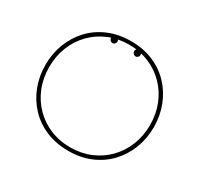

<svg xmlns="http://www.w3.org/2000/svg" viewBox="-153 -901 1143 1102"><g transform="rotate(30 419.0 -350.0)"><path d="M419 13Q338 13 271.5 -15Q205 -43 158 -93Q111 -143 85.5 -209Q60 -275 60 -350Q60 -425 85.5 -491Q111 -557 158 -607Q205 -657 271.5 -685Q338 -713 420 -713Q501 -713 567 -685Q633 -657 680 -607Q727 -557 752.5 -491Q778 -425 778 -350Q778 -275 752.5 -209Q727 -143 680 -93Q633 -43 567 -15Q501 13 419 13ZM419 -10Q491 -10 552 -35.5Q613 -61 658 -107Q703 -153 728 -215Q753 -277 753 -350Q753 -423 728 -485Q703 -547 658 -593Q613 -639 552 -664.5Q491 -690 419 -690Q347 -690 286 -664.5Q225 -639 180 -593Q135 -547 110 -485Q85 -423 85 -350Q85 -277 110 -215Q135 -153 180 -107Q225 -61 286 -35.5Q347 -10 419 -10ZM483.3 -649.7Q475 -649.7 468.4 -656.3Q461.8 -662.9 461.8 -671.2Q461.8 -680.3 468.4 -686.5Q475 -692.7 483.3 -692.7Q492.3 -692.7 498.5 -686.5Q504.7 -680.3 504.7 -671.2Q504.7 -662.9 498.5 -656.3Q492.3 -649.7 483.3 -649.7ZM330.3 -649.7Q322 -649.7 315.4 -656.3Q308.8 -662.9 308.8 -671.2Q308.8 -680.3 315.4 -686.5Q322 -692.7 330.3 -692.7Q339.3 -692.7 345.5 -686.5Q351.7 -680.3 351.7 -671.2Q351.7 -662.9 345.5 -656.3Q339.3 -649.7 330.3 -649.7Z"/></g></svg>

Font: MuseoModerno SemiBold Thin
Style: Regular
Weight: 250
Version: Version 1.001